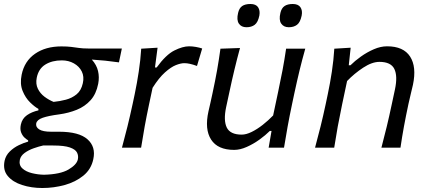

<svg xmlns="http://www.w3.org/2000/svg" viewBox="-36 -740 2148 962"><path d="M176 202Q121.5 202 74.8 187Q28 172 2.8 141.8Q-22.5 111.5 -13 65.5Q-7 38.5 13 19Q33 -0.5 58 -12.5Q83 -24.5 105 -30.5V-37Q98 -40.5 87.2 -50.2Q76.5 -60 70 -76.2Q63.5 -92.5 68.5 -116Q75 -146 99 -162.8Q123 -179.5 156.5 -187V-194.5Q138.5 -204 115 -226.8Q91.5 -249.5 77.2 -284.8Q63 -320 72.5 -366Q86.5 -434 139.8 -470.8Q193 -507.5 271.5 -507.5Q301 -507.5 320.8 -505Q340.5 -502.5 359.5 -499.8Q378.5 -497 405 -497H574.5L560 -427.5Q525 -432.5 491.2 -436Q457.5 -439.5 424 -441.5Q448 -415 455.2 -384.2Q462.5 -353.5 456 -320Q446 -269 417.8 -237.8Q389.5 -206.5 348.8 -190Q308 -173.5 261 -167Q207 -160 178.2 -150Q149.5 -140 145.5 -122Q142 -103.5 160.2 -91.8Q178.5 -80 220 -80H260Q359.5 -80 402.2 -42.2Q445 -4.5 431.5 57.5Q421 108 381.8 140Q342.5 172 288 187Q233.5 202 176 202ZM232.5 -229.5Q263.5 -232.5 294 -240.5Q324.5 -248.5 347.8 -267.5Q371 -286.5 379 -323Q386.5 -356 373.8 -381.8Q361 -407.5 334.2 -422.5Q307.5 -437.5 273.5 -437.5Q225 -437.5 191 -416.5Q157 -395.5 148 -350Q142 -319 153.8 -295.2Q165.5 -271.5 187.2 -255.2Q209 -239 232.5 -229.5ZM184.5 135.5Q266 133.5 307 109.5Q348 85.5 354 59Q358 40.5 350 24.5Q342 8.5 314 -1.2Q286 -11 230 -11H180Q158 -6 132.5 3Q107 12 87.5 26.2Q68 40.5 63.5 60Q58 87 75.8 103.5Q93.5 120 123.8 127.5Q154 135 184.5 135.5Z M575 0Q590 -55 602.5 -105.8Q615 -156.5 628.5 -219L639 -268.5Q650.5 -323.5 659.2 -381.2Q668 -439 671.5 -496L753.5 -501L740.5 -402H749Q795.5 -466 837.5 -487Q879.5 -508 911.5 -508Q927.5 -508 945.8 -504.8Q964 -501.5 977 -497L951 -409.5Q930.5 -417 915.5 -420.2Q900.5 -423.5 887.5 -423.5Q870 -423.5 845.2 -413.8Q820.5 -404 790.5 -377.2Q760.5 -350.5 728.5 -300L710.5 -215.5Q698 -156.5 688.8 -105.8Q679.5 -55 671 0Z M1137 11Q1055 11 1021.8 -40.5Q988.5 -92 1008.5 -182Q1013 -202.5 1018 -223.5Q1023 -244.5 1028.5 -271.5Q1042.5 -336.5 1051.8 -388.8Q1061 -441 1068.5 -496L1166.5 -499.5Q1151.5 -444.5 1138.8 -391.5Q1126 -338.5 1113.5 -279.5L1097 -203Q1083 -136.5 1100.2 -101Q1117.5 -65.5 1175 -65.5Q1197.5 -65.5 1225 -79Q1252.5 -92.5 1280.5 -114.5Q1308.5 -136.5 1332.5 -161.5L1357.5 -279.5Q1370 -338 1379.8 -389.5Q1389.5 -441 1397.5 -496H1493.5Q1478 -441 1465.2 -388.5Q1452.5 -336 1438.5 -271L1427.5 -219Q1414.5 -157.5 1405.2 -106.2Q1396 -55 1387 0H1310L1324.5 -84H1316Q1294.5 -62.5 1264 -40.5Q1233.5 -18.5 1200.2 -3.8Q1167 11 1137 11ZM1411 -603.5Q1385.5 -603.5 1373 -621.8Q1360.5 -640 1369 -675.5Q1374.5 -699.5 1389.8 -709.8Q1405 -720 1431 -720Q1458 -720 1469.2 -703.8Q1480.5 -687.5 1475.5 -662Q1468.5 -628 1452.2 -615.8Q1436 -603.5 1411 -603.5ZM1199 -603.5Q1173 -603.5 1160.8 -621.8Q1148.5 -640 1157 -675.5Q1162.5 -699.5 1177.5 -709.8Q1192.5 -720 1219 -720Q1246 -720 1257 -703.8Q1268 -687.5 1263.5 -662Q1256.5 -628 1240.2 -615.8Q1224 -603.5 1199 -603.5Z M1542.5 0Q1557.5 -55 1570.2 -106.5Q1583 -158 1596 -219L1606.5 -269Q1618 -323.5 1626.8 -381.2Q1635.5 -439 1639 -496L1721 -501L1711.5 -413H1720Q1741.5 -434.5 1772.2 -456.5Q1803 -478.5 1837 -493.2Q1871 -508 1903.5 -508Q1985.5 -508 2018.8 -456.5Q2052 -405 2033 -315Q2028.5 -294 2022.5 -270.8Q2016.5 -247.5 2010.5 -219Q1997.5 -158 1988 -106.5Q1978.5 -55 1970.5 0H1875Q1889.5 -55 1901.8 -105.8Q1914 -156.5 1926.5 -215.5L1943 -292.5Q1957 -359 1939.8 -394.5Q1922.5 -430 1865 -430Q1828 -430 1783.5 -400.8Q1739 -371.5 1703 -334L1678 -216Q1665.5 -156.5 1656.2 -105.8Q1647 -55 1638.5 0Z"/></svg>

Font: Commissioner Flair
Style: Italic
Weight: 400
Italic angle: -12°
Designer: Kostas Bartsokas
Foundry: Kostas Bartsokas
Version: Version 1.000; ttfautohint (v1.8.3)